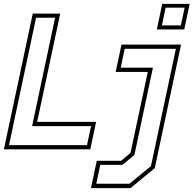

<svg xmlns="http://www.w3.org/2000/svg" viewBox="-32 -770 998 990"><path d="M-12 0 137 -700H278.5L159.5 -141.5H463.5L433.5 0ZM14.5 -21.5H416.5L437.5 -119.5H133.5L252 -678.5H154ZM437 200 467 59H592.5L641 18.5L730 -399H564.5L594.5 -540H901.5L766 97L641 200ZM464.5 177.5H635.5L746.5 86L875 -518.5H611L590.5 -421H756.5L661 29L599.5 80H485ZM776.5 -618 804.5 -750H946L918 -618ZM803 -639H900.5L920 -730.5H822Z"/></svg>

Font: Tourney Thin ExtraLight
Style: Italic
Weight: 250
Italic angle: -12°
Version: Version 1.015